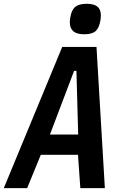

<svg xmlns="http://www.w3.org/2000/svg" viewBox="-28 -966 648 986"><path d="M291.5 -725H467.5L510.5 0H384.5L372.5 -171H181.5L111.5 0H-8.5ZM373.5 -275 364.5 -602H352.5L228.5 -275ZM330.5 -852Q330.5 -862 333 -877Q339.5 -915.5 358.8 -931Q378 -946.5 417 -946.5Q454.5 -946.5 472.2 -932Q490 -917.5 490 -887Q490 -876.5 487.5 -860Q480.5 -821 462.2 -805.5Q444 -790 404.5 -790Q367 -790 348.8 -805.2Q330.5 -820.5 330.5 -852Z"/></svg>

Font: JuliaMono BoldItalic
Style: Regular
Weight: 700
Italic angle: -9°
Monospace: yes
Designer: cormullion
Foundry: corm
Version: Version 0.049; ttfautohint (v1.8.4)